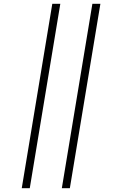

<svg xmlns="http://www.w3.org/2000/svg" viewBox="-20 -843 640 1006"><path d="M304 143 464 -823H506L346 143ZM94 143 254 -823H296L136 143Z"/></svg>

Font: Iosevka Aile XLt Obl
Style: Regular
Weight: 200
Italic angle: -9°
Designer: Belleve Invis
Foundry: Belleve Invis
Version: Version 31.1.0; ttfautohint (v1.8.4)